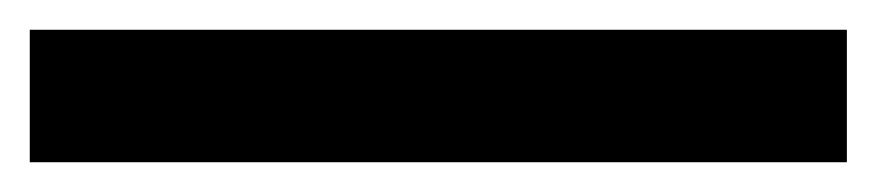

<svg xmlns="http://www.w3.org/2000/svg" viewBox="-25 -22 589 129"><path d="M-5 87V-2H544V87Z"/></svg>

Font: Source Serif 4
Style: Bold
Weight: 700
Designer: Frank Grießhammer
Foundry: Adobe
Version: Version 4.005;hotconv 1.1.0;makeotfexe 2.6.0